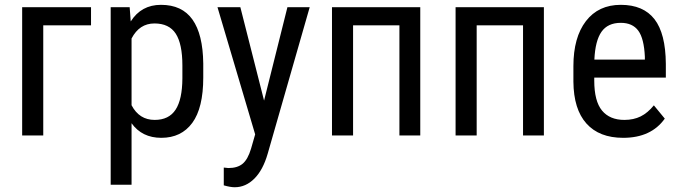

<svg xmlns="http://www.w3.org/2000/svg" viewBox="-20 -558 2802 791"><path d="M355 -453.6V-528.3H71.3V0H158.2V-453.6Z M817.4 -238.8V-296.4C816.4 -376.8 801.6 -437.2 772.9 -477.5C744.3 -517.9 701 -538.1 643.1 -538.1C589 -538.1 547.5 -515.3 518.6 -469.7L514.2 -528.3H436V203.1H522V-50.3C550.6 -10.3 591.5 9.8 644.5 9.8C699.5 9.8 742.1 -10.7 772.2 -51.8C802.3 -92.8 817.4 -155.1 817.4 -238.8ZM731.4 -288.1V-235.4C731.1 -177.4 721.8 -134.4 703.4 -106.2C685 -78 656.2 -64 617.2 -64C574.9 -64 543.1 -84.1 522 -124.5V-399.4C543.5 -440.8 574.9 -461.4 616.2 -461.4C656.6 -461.4 685.9 -447.3 704.1 -419.2C722.3 -391 731.4 -347.3 731.4 -288.1Z M1067.9 -143.6 970.2 -528.3H876L1031.2 -4.4L1014.2 54.7C1005.4 84 993.9 104.6 979.7 116.5C965.6 128.3 946 134.3 920.9 134.3L901.9 132.3V205.6C920.1 210.8 935.1 213.4 946.8 213.4C977.1 213.4 1004.1 201.6 1027.8 178C1051.6 154.4 1070 120 1083 74.7L1255.9 -528.3H1164.1Z M1711.4 0V-528.3H1347.7V0H1434.6V-453.6H1625.5V0Z M2220.7 0V-528.3H1856.9V0H1943.8V-453.6H2134.8V0Z M2547.4 9.8C2624.2 9.8 2681.3 -16.6 2718.8 -69.3L2673.8 -124C2656.9 -103.2 2638.8 -88 2619.4 -78.4C2600 -68.8 2577.6 -64 2552.2 -64C2512.2 -64 2481.5 -76.8 2460.2 -102.5C2438.9 -128.3 2428.2 -169.4 2428.2 -226.1V-238.3H2723.1V-294.9C2722.5 -378.3 2706.9 -439.6 2676.3 -479C2645.7 -518.4 2599.4 -538.1 2537.6 -538.1C2476.1 -538.1 2428.1 -515.7 2393.8 -470.9C2359.5 -426.2 2342.3 -364.4 2342.3 -285.6V-221.7C2342.9 -145.8 2360.8 -88.3 2396 -49.1C2431.2 -9.8 2481.6 9.8 2547.4 9.8ZM2537.6 -463.9C2569.8 -463.9 2593.8 -453.1 2609.6 -431.6C2625.4 -410.2 2634.4 -374.3 2636.7 -324.2V-312.5H2428.7C2431 -364.3 2440.8 -402.4 2458 -427C2475.3 -451.6 2501.8 -463.9 2537.6 -463.9Z"/></svg>

Font: Roboto Condensed
Style: Regular
Weight: 400
Designer: Google
Version: Version 2.134; 2016